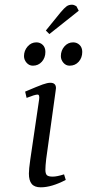

<svg xmlns="http://www.w3.org/2000/svg" viewBox="-20 -799 373 824"><path d="M83 -558.1Q83 -581.5 98.4 -599.4Q113.8 -617.2 136.2 -617.2Q152.3 -617.2 163.6 -606.2Q174.8 -595.2 174.8 -576.2Q174.8 -551.3 159.7 -534.2Q144.5 -517.1 121.1 -517.1Q105 -517.1 94 -529.8Q83 -542.5 83 -558.1ZM87.9 -405.8Q142.6 -429.2 163.1 -436.5Q183.6 -443.8 195.8 -443.8Q220.2 -443.8 220.2 -420.9Q220.2 -419.4 219.7 -416.7Q219.2 -414.1 218.8 -409.4Q218.3 -404.8 217.8 -401.9L178.2 -116.2Q174.8 -85.9 174.8 -70.8Q174.8 -53.2 181.4 -47.1Q188 -41 206.1 -41Q224.6 -41 254.9 -50.8L262.2 -26.9Q201.7 4.9 154.8 4.9Q127.9 4.9 116 -9.8Q104 -24.4 104 -54.2Q104 -72.8 109.9 -113.8L147.9 -372.1Q150.9 -393.1 141.1 -393.1Q129.9 -393.1 94.2 -378.9ZM176.8 -668 240.2 -746.1Q256.3 -765.1 265.9 -772Q275.4 -778.8 289.1 -778.8Q293.5 -778.8 298.1 -777.1Q302.7 -775.4 305.7 -773.4L308.1 -772L317.9 -752.9L191.9 -652.8ZM241.2 -558.1Q241.2 -582 256.3 -599.6Q271.5 -617.2 293.9 -617.2Q310.1 -617.2 321.5 -606.2Q333 -595.2 333 -576.2Q333 -551.3 317.9 -534.2Q302.7 -517.1 278.8 -517.1Q262.7 -517.1 252 -529.8Q241.2 -542.5 241.2 -558.1Z"/></svg>

Font: Dehuti Alt
Style: Italic
Weight: 400
Version: Version 1.2